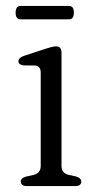

<svg xmlns="http://www.w3.org/2000/svg" viewBox="-20 -626 330 646"><path d="M187 -448.5V-67.5Q187 -43 211.5 -37.5L235 -32.5Q253.5 -27 253.5 -15.5Q253.5 0 233 0H70Q50 0 50 -15.5Q50 -27 68 -32L93 -37.5Q117 -43.5 117 -67.5V-381.5Q117 -403.5 98.5 -405.5L58.5 -406Q42 -408.5 42 -420Q42 -431.5 60.5 -438L135 -462.5Q145.5 -465.5 153.5 -467.8Q161.5 -470 169 -470Q187 -470 187 -448.5ZM32.6 -583Q32.6 -606 49.4 -606H212.2Q228.6 -606 228.6 -583.5Q228.6 -561 212.2 -561H49.4Q32.6 -561 32.6 -583Z"/></svg>

Font: Fraunces 9pt Soft Light
Style: Regular
Weight: 300
Version: Version 1.000;[0bf87f6ff]